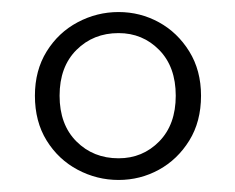

<svg xmlns="http://www.w3.org/2000/svg" viewBox="-20 -773 391 319"><path d="M177 -510Q217 -510 244.5 -538Q272 -566 272 -614Q272 -662 244.5 -690Q217 -718 177 -718Q135 -718 107 -690Q79 -662 79 -614Q79 -566 107 -538Q135 -510 177 -510ZM177 -474Q141 -474 109 -491Q77 -508 57.5 -539.5Q38 -571 38 -614Q38 -656 57.5 -687.5Q77 -719 109 -736Q141 -753 177 -753Q213 -753 244 -736Q275 -719 294.5 -687.5Q314 -656 314 -614Q314 -571 294.5 -539.5Q275 -508 244 -491Q213 -474 177 -474Z"/></svg>

Font: Noto Serif TC ExtraLight SemiBold
Style: Regular
Weight: 600
Version: Version 2.003-H1;hotconv 1.1.1;makeotfexe 2.6.0